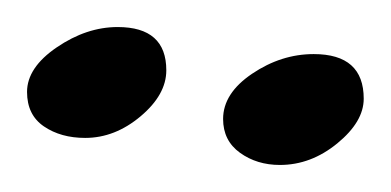

<svg xmlns="http://www.w3.org/2000/svg" viewBox="-24 -533 289 142"><path d="M-4 -465Q-4 -483 18 -498Q40 -513 63 -513Q99 -513 99 -481Q99 -463 80 -447Q61 -431 39 -431Q21 -431 8.5 -439.5Q-4 -448 -4 -465ZM141 -445Q141 -464 162.5 -478.5Q184 -493 208 -493Q245 -493 245 -460Q245 -443 225.5 -427Q206 -411 183 -411Q166 -411 153.5 -420Q141 -429 141 -445Z"/></svg>

Font: Dancing Script
Style: Bold
Weight: 700
Designer: Pablo Impallari
Foundry: Pablo Impallari
Version: Version 2.000